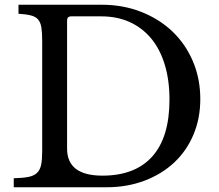

<svg xmlns="http://www.w3.org/2000/svg" viewBox="-20 -790 924 810"><path d="M38 0V-38Q76 -39 99.5 -43.5Q123 -48 136 -60.5Q149 -73 153.5 -94.5Q158 -116 158 -152V-618Q158 -653 154.5 -674.5Q151 -696 140.5 -708Q130 -720 110 -725Q90 -730 58 -732V-770H409Q499 -770 575.5 -740Q652 -710 707.5 -657Q763 -604 794 -531Q825 -458 825 -372Q825 -290 796 -221.5Q767 -153 714.5 -104Q662 -55 589 -27.5Q516 0 429 0ZM280 -721Q263 -721 263 -704V-163Q263 -49 412 -49Q550 -49 622.5 -130Q695 -211 695 -370Q695 -452 675 -517.5Q655 -583 617.5 -628Q580 -673 527 -697Q474 -721 407 -721Z"/></svg>

Font: SVN-Libre Baskerville
Style: Regular
Weight: 400
Designer: Pablo Impallari, Rodrigo Fuenzalida
Foundry: Pablo Impallari, Rodrigo Fuenzalida
Version: Version 1.000; ttfautohint (v1.8.4)